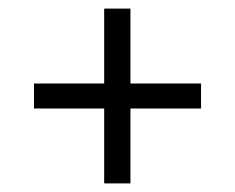

<svg xmlns="http://www.w3.org/2000/svg" viewBox="-20 -567 545 446"><path d="M59 -315H222V-141H283V-315H447V-373H283V-547H222V-373H59Z"/></svg>

Font: Roundo
Style: Regular
Weight: 400
Designer: Shiva Nallaperumal
Foundry: Indian Type Foundry
Version: Version 2.000